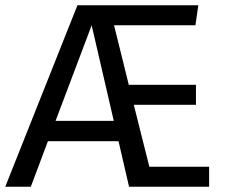

<svg xmlns="http://www.w3.org/2000/svg" viewBox="-32 -709 868 729"><path d="M476 -311H712V-387H457L401 -613H710L721 -689H262L-12 0H85L150 -173H418L458 0H762V-76H535ZM316 -613 400 -250H179Z"/></svg>

Font: Fira Sans
Style: Regular
Weight: 400
Designer: Carrois Corporate & Edenspiekermann AG
Foundry: Carrois Corporate GbR & Edenspiekermann AG
Version: Version 4.203